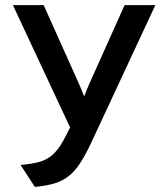

<svg xmlns="http://www.w3.org/2000/svg" viewBox="-20 -720 656 752"><path d="M116.5 12 60.5 -74Q103.5 -77.5 131.8 -85.2Q160 -93 180 -108.8Q200 -124.5 217.2 -151.5Q234.5 -178.5 254.5 -221L30.5 -700H151L290.5 -389Q295 -379 300 -366.8Q305 -354.5 309.5 -342Q314 -354 319 -366Q324 -378 329 -390L468 -700H588.5L337.5 -161.5Q314.5 -112.5 293.5 -80.5Q272.5 -48.5 248 -29.5Q223.5 -10.5 192 -1.2Q160.5 8 116.5 12Z"/></svg>

Font: Overpass Mono SemiBold
Style: Regular
Weight: 600
Monospace: yes
Designer: Delve Withrington, Dave Bailey
Foundry: Delve Fonts LLC
Version: Version 4.000